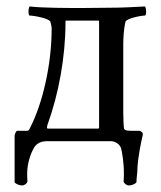

<svg xmlns="http://www.w3.org/2000/svg" viewBox="-20 -439 500 597"><path d="M286.1 -375C288.1 -375 288.1 -374 288.1 -368.2V-43.9C288.1 -39.1 287.1 -39.1 283.2 -39.1H130.9C127 -39.1 126 -40 126 -42C126 -44.9 127 -47.9 127.9 -51.8C162.1 -145.5 183.6 -261.7 183.6 -368.2C183.6 -374 183.6 -375 185.5 -375ZM234.4 -414.1C194.3 -414.1 112.3 -414.1 72.3 -418.9C67.4 -414.1 67.4 -390.6 72.3 -390.6C85 -390.6 133.8 -381.8 136.7 -371.1C138.7 -364.3 140.6 -356.4 140.6 -349.6C140.6 -235.4 111.3 -115.2 74.2 -43C70.3 -33.2 67.4 -32.2 62.5 -32.2H32.2C29.3 -29.3 25.4 -21.5 25.4 -16.6V127.9C30.3 133.8 41 137.7 49.8 137.7C54.7 137.7 64.5 131.8 65.4 125C64.5 117.2 64.5 106.4 64.5 99.6C64.5 65.4 78.1 33.2 85 21.5C92.8 7.8 105.5 0 127 0H324.2C335.9 0 350.6 6.8 356.4 21.5C359.4 33.2 365.2 65.4 365.2 99.6C365.2 106.4 365.2 117.2 364.3 125C365.2 131.8 375 137.7 379.9 137.7C388.7 137.7 399.4 133.8 404.3 127.9C404.3 121.1 405.3 110.4 406.2 102.5C407.2 97.7 407.2 89.8 407.2 85C409.2 47.9 418.9 1 423.8 -18.6V-23.4C423.8 -25.4 422.9 -28.3 415 -32.2H401.4C379.9 -32.2 369.1 -32.2 366.2 -38.1C364.3 -40 363.3 -75.2 363.3 -85.9V-302.7C363.3 -316.4 364.3 -346.7 370.1 -371.1C373 -381.8 418 -390.6 430.7 -390.6C435.5 -390.6 435.5 -414.1 430.7 -418.9C390.6 -417 363.3 -415 323.2 -415C295.9 -415 261.7 -414.1 234.4 -414.1Z"/></svg>

Font: Crimson
Style: Roman
Weight: 400
Version: Version 0.2